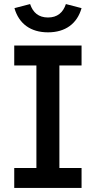

<svg xmlns="http://www.w3.org/2000/svg" viewBox="-20 -924 471 944"><path d="M50 0H381V-98H272V-602H381V-700H50V-602H159V-98H50ZM216 -765C301 -765 359 -807 381 -884L304 -904C290 -862 262 -838 216 -838C170 -838 142 -862 128 -904L51 -884C73 -807 131 -765 216 -765Z"/></svg>

Font: Finlandica Medium
Style: Regular
Weight: 500
Designer: Niklas Ekholm, Juho Hiilivirta, Jaakko Suomalainen
Foundry: Helsinki Type Studio
Version: Version 2.000;Glyphs 3.2 (3202)